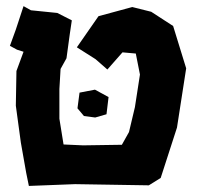

<svg xmlns="http://www.w3.org/2000/svg" viewBox="-20 -613 651 633"><path d="M293 -317.4 242.2 -307.6 235.4 -255.9 256.8 -230.5 293.9 -225.6 331.1 -236.3 337.9 -293ZM57.6 -592.8 32.2 -515.6 12.7 -461.9 36.1 -449.2 57.6 -442.4 34.2 -378.9 32.2 -264.6 48.8 -142.6 66.4 -43 75.2 0 227.5 -5.9 470.7 -2 509.8 -26.4 563.5 -192.4 593.8 -387.7 550.8 -527.3 478.5 -574.2 416 -589.8 304.7 -559.6 233.4 -457 294.9 -418 334 -383.8 383.8 -440.4 427.7 -436.5 441.4 -367.2 424.8 -259.8 405.3 -177.7 381.8 -135.7 253.9 -133.8 189.5 -136.7 175.8 -221.7V-319.3L179.7 -385.7L199.2 -420.9L210 -500L216.8 -545.9L168.9 -570.3L82 -579.1Z"/></svg>

Font: MaokenAssortedSans-TC
Style: Regular
Weight: 500
Version: Version 0.83